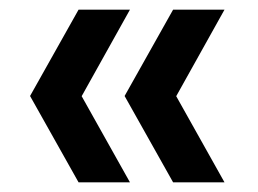

<svg xmlns="http://www.w3.org/2000/svg" viewBox="-20 -466 532 396"><path d="M337 -90 237 -268 337 -446H443L318 -222V-313L443 -90ZM142 -90 42 -268 142 -446H248L123 -222V-313L248 -90Z"/></svg>

Font: SUSE SemiBold
Style: Regular
Weight: 600
Designer: Rene Bieder
Foundry: SUSE
Version: Version 1.000